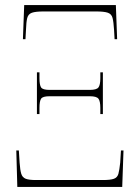

<svg xmlns="http://www.w3.org/2000/svg" viewBox="-20 -734 549 754"><path d="M70 -580 75 -714H435L440 -580H430L428 -616Q426 -648 422 -663.5Q418 -679 403.5 -684Q389 -689 358 -689H151Q120 -689 105.5 -684Q91 -679 87 -663.5Q83 -648 82 -616L80 -580ZM125 -286V-450H135V-427Q135 -400 141.5 -390.5Q148 -381 174 -381H333Q359 -381 366.5 -390.5Q374 -400 374 -427V-450H384V-286H374V-310Q374 -337 366.5 -346.5Q359 -356 333 -356H174Q148 -356 141.5 -346.5Q135 -337 135 -310V-286ZM48 0 44 -143H54L57 -95Q59 -66 63.5 -51.5Q68 -37 81 -32Q94 -27 121 -27H384Q414 -27 427.5 -32Q441 -37 445 -51.5Q449 -66 452 -95L455 -143H465L460 0Z"/></svg>

Font: Noto Serif Display Condensed Thin
Style: Regular
Weight: 100
Width: 3
Designer: Monotype Design Team
Foundry: Monotype Imaging Inc.
Version: Version 2.009